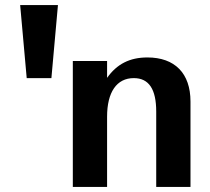

<svg xmlns="http://www.w3.org/2000/svg" viewBox="-20 -742 835 762"><path d="M210 -722H60L86 -432H184ZM405 -279C405 -376 443 -432 511 -432C571 -432 600 -388 600 -299V0H736V-339C736 -451 674 -514 565 -514C495 -514 444 -488 405 -433V-500H269V0H405Z"/></svg>

Font: Perun
Style: Bold
Weight: 700
Foundry: Copyright (c) Stefan Peev, Context Ltd, 2016
Version: Version 1.089